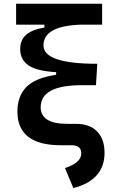

<svg xmlns="http://www.w3.org/2000/svg" viewBox="-20 -752 626 1007"><path d="M299.8 9.8Q71.3 9.8 71.3 -166.5Q71.3 -247.1 117.9 -295.2Q164.6 -343.3 274.4 -359.9V-373.5Q171.4 -379.4 128.7 -409.7Q85.9 -439.9 85.9 -494.6Q85.9 -543 117.7 -570.1Q149.4 -597.2 212.9 -607.4V-622.6H64.5V-732.4H515.6V-622.6H402.3Q208 -615.7 208 -513.7Q208 -417.5 490.2 -417.5L483.4 -305.2H409.2Q193.4 -305.2 193.4 -189.9Q193.4 -102.5 332.5 -102.5H378.9Q450.2 -102.5 489.3 -62.7Q528.3 -22.9 528.3 49.3Q528.3 192.4 364.7 234.4L320.8 129.4Q361.3 116.7 383.8 97.4Q406.2 78.1 406.2 51.8Q406.2 9.8 355 9.8Z"/></svg>

Font: Cascadia Code SemiBold
Style: Regular
Weight: 600
Monospace: yes
Designer: Aaron Bell
Foundry: Saja Typeworks
Version: Version 2404.023; ttfautohint (v1.8.4)